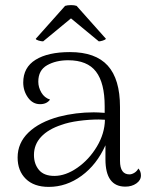

<svg xmlns="http://www.w3.org/2000/svg" viewBox="-20 -721 583 752"><path d="M532 -34Q532 -15 514 -2.5Q496 10 471 10Q393 10 393 -97V-152Q359 -76 299.5 -32.5Q240 11 171 11Q113 11 81 -20.5Q49 -52 49 -104Q49 -161 91.5 -202Q134 -243 211 -264Q277 -281 347 -281Q362 -281 390 -279V-305Q390 -396 356 -440.5Q322 -485 247 -485Q199 -485 164.5 -465.5Q130 -446 130 -401Q130 -379 142 -358.5Q154 -338 176 -331Q163 -313 137 -313Q108 -313 89.5 -339Q71 -365 71 -398Q71 -457 119.5 -487Q168 -517 254 -517Q354 -517 402 -464Q450 -411 450 -302V-91Q450 -38 487 -38Q496 -38 506 -44Q516 -50 522 -61Q532 -50 532 -34ZM391 -252 367 -253Q329 -253 288.5 -247.5Q248 -242 221 -232Q169 -215 141 -185Q113 -155 113 -114Q113 -79 132.5 -55.5Q152 -32 193 -32Q237 -32 283 -64Q329 -96 359.5 -147Q390 -198 391 -252ZM120 -569 235 -698Q244 -701 259 -701Q271 -701 280 -698L395 -569Q392 -565 382.5 -562Q373 -559 367 -559L258 -649L149 -559Q142 -559 131.5 -562Q121 -565 120 -569Z"/></svg>

Font: Arima Madurai Light
Style: Regular
Weight: 300
Designer: Joana Correia and Natanael Gama
Foundry: NDISCOVER
Version: Version 1.019